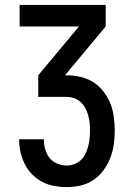

<svg xmlns="http://www.w3.org/2000/svg" viewBox="-20 -755 540 783"><path d="M253 8Q227 8 201.5 3.5Q176 -1 153 -13Q130 -25 111.5 -43.5Q93 -62 81.5 -85Q70 -108 64 -133.5Q58 -159 58 -185V-187H159V-186Q159 -166 164.5 -146Q170 -126 182.5 -110.5Q195 -95 214 -87.5Q233 -80 253 -80Q269 -80 284 -86Q299 -92 310.5 -103Q322 -114 329 -129Q336 -144 340 -159.5Q344 -175 345.5 -191Q347 -207 347 -223Q347 -239 345.5 -254.5Q344 -270 339.5 -285.5Q335 -301 327.5 -315Q320 -329 308 -339.5Q296 -350 281 -355Q266 -360 250 -360H136V-448L302 -647H60V-735H411V-647L245 -448H250Q278 -448 306 -442Q334 -436 358.5 -421Q383 -406 401 -383Q419 -360 429.5 -334Q440 -308 444 -279.5Q448 -251 448 -223Q448 -194 444 -165.5Q440 -137 429.5 -110.5Q419 -84 402 -60.5Q385 -37 361 -21Q337 -5 309 1.5Q281 8 253 8Z"/></svg>

Font: Iosevka Term Semibold
Style: Regular
Weight: 600
Monospace: yes
Designer: Belleve Invis
Foundry: Belleve Invis
Version: Version 31.4.0